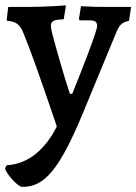

<svg xmlns="http://www.w3.org/2000/svg" viewBox="-38 -486 530 747"><path d="M48 241Q42 241 31 232.5Q20 224 9 211.5Q-2 199 -10 187Q-18 175 -18 168L-12 157Q51 153 100.5 113Q150 73 183 6Q173 -23 160 -61.5Q147 -100 132.5 -141.5Q118 -183 103.5 -224Q89 -265 75.5 -300.5Q62 -336 52 -360Q42 -385 27 -394.5Q12 -404 -10 -405L-12 -409L-6 -459Q-2 -459 13 -459Q28 -459 45 -459Q62 -459 74 -459Q98 -459 123 -460Q148 -461 169 -462Q190 -463 203 -464Q216 -465 216 -466L218 -461L210 -411Q180 -410 170 -404.5Q160 -399 160 -386Q160 -377 165.5 -354.5Q171 -332 179.5 -302.5Q188 -273 197 -241Q206 -209 214.5 -182Q223 -155 228.5 -138Q234 -121 234 -121H243Q259 -160 276 -203.5Q293 -247 307.5 -285.5Q322 -324 331 -351Q340 -378 340 -385Q340 -397 333 -402Q326 -407 308 -407H272L269 -412L277 -462Q277 -462 293.5 -461Q310 -460 334.5 -459.5Q359 -459 382 -459Q399 -459 418 -459Q437 -459 451.5 -459Q466 -459 472 -459L464 -405Q443 -401 432.5 -390.5Q422 -380 412 -354L285 -47Q252 33 223 88.5Q194 144 166.5 178Q139 212 110 227Q81 242 48 241Z"/></svg>

Font: Alegreya SemiBold
Style: Regular
Weight: 600
Designer: Juan Pablo del Peral
Foundry: Huerta Tipografica
Version: Version 2.009